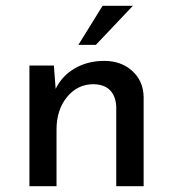

<svg xmlns="http://www.w3.org/2000/svg" viewBox="-20 -639 593 659"><path d="M473 -306V0H379V-274Q377 -309 358 -329Q339 -349 301 -350Q246 -350 210 -306Q174 -262 174 -194V0H81V-414H165L171 -334Q193 -379 237 -404.5Q281 -430 338 -430Q396 -430 434 -395.5Q472 -361 473 -306ZM309 -485H249L332 -619H436Z"/></svg>

Font: Josefin Sans
Style: Regular
Weight: 400
Designer: Santiago Orozco
Foundry: Typemade
Version: Version 2.000